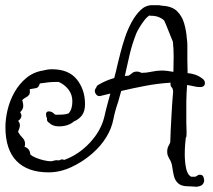

<svg xmlns="http://www.w3.org/2000/svg" viewBox="-20 -636 823 743"><path d="M730 86Q726 86 721.5 85.5Q717 85 713 85H709Q682 85 669.5 73.5Q657 62 653 45Q649 28 646.5 9.5Q644 -9 635 -22Q632 -27 629.5 -33.5Q627 -40 627 -49Q627 -63 633 -73Q639 -83 639 -88Q639 -103 640.5 -131Q642 -159 643.5 -187.5Q645 -216 646 -230Q647 -246 648.5 -263.5Q650 -281 650 -281Q649 -295 644 -298.5Q639 -302 640 -316Q591 -313 543.5 -304Q496 -295 449 -284L437 -241Q425 -207 418.5 -173.5Q412 -140 393 -108Q372 -72 335.5 -40.5Q299 -9 255.5 11Q212 31 168 31Q87 31 44 -13Q1 -57 1 -144Q1 -176 9.5 -211.5Q18 -247 36 -279Q54 -311 81.5 -334Q109 -357 146 -363Q154 -365 162.5 -366.5Q171 -368 181 -368Q246 -368 277.5 -328.5Q309 -289 309 -233Q309 -205 297 -189.5Q285 -174 266 -166Q244 -147 208 -147Q183 -147 170 -161Q160 -166 162 -178Q161 -179 161 -180Q161 -181 160 -182Q158 -190 158 -193Q158 -205 169 -205Q182 -205 192 -193Q194 -193 195 -192.5Q196 -192 197 -192Q208 -192 221 -192.5Q234 -193 245 -197Q260 -212 260 -244Q260 -270 245 -289.5Q230 -309 207 -319H201Q182 -319 168 -317.5Q154 -316 134 -313Q130 -297 119.5 -295Q109 -293 96 -291L95 -290Q97 -275 92.5 -269Q88 -263 81 -259.5Q74 -256 66 -249L67 -245Q70 -235 70 -226Q70 -214 60 -204L58 -202Q63 -194 63 -189Q63 -177 50 -168Q57 -161 57 -151Q57 -146 55 -140Q53 -134 50 -126L51 -124Q57 -113 67 -103Q77 -93 77 -79Q77 -76 76.5 -73.5Q76 -71 75 -68Q96 -61 97 -39L98 -38Q105 -31 120 -25Q135 -19 150.5 -15.5Q166 -12 176 -12Q182 -12 187.5 -14Q193 -16 199 -16Q206 -16 209 -15L210 -16Q221 -22 228 -17Q284 -37 327.5 -83.5Q371 -130 384 -185Q389 -208 395 -230Q401 -252 407 -274L370 -265Q360 -262 353.5 -269Q347 -276 347 -284Q347 -291 352 -296Q354 -305 363 -309Q390 -325 422 -334Q426 -348 429 -361Q432 -374 435 -387Q439 -403 446 -431Q453 -459 463.5 -490.5Q474 -522 489.5 -550.5Q505 -579 524.5 -597.5Q544 -616 569 -616Q581 -616 590 -616Q599 -616 606 -614Q646 -612 665.5 -592.5Q685 -573 693 -544.5Q701 -516 703 -487Q705 -474 705 -461.5Q705 -449 705 -437V-403Q705 -393 705.5 -380.5Q706 -368 706 -353Q721 -352 735.5 -347Q750 -342 763 -332Q773 -325 773 -315Q773 -299 754 -299Q743 -299 730.5 -302Q718 -305 704 -307Q703 -291 702 -275Q701 -259 701 -243V-158Q701 -156 701.5 -145.5Q702 -135 702 -124Q702 -116 701.5 -110Q701 -104 699 -103Q698 -96 696.5 -78Q695 -60 695 -39Q695 -11 700 14.5Q705 40 720 48H733Q738 48 741 45Q748 40 753 40Q767 40 769 55Q770 58 770 63Q770 70 764.5 77Q759 84 745 86Q741 87 737.5 86.5Q734 86 730 86ZM463 -342Q466 -342 469.5 -342.5Q473 -343 477 -343Q486 -348 492 -353.5Q498 -359 510 -359Q515 -359 519.5 -357.5Q524 -356 528 -354Q546 -354 566.5 -358.5Q587 -363 606 -363Q617 -363 628 -361.5Q639 -360 651 -358Q651 -371 651.5 -386.5Q652 -402 652 -418Q652 -447 649 -475L646 -482Q645 -485 639.5 -498Q634 -511 627.5 -528Q621 -545 615 -557Q595 -575 565 -575Q560 -575 558 -576Q548 -570 537.5 -556Q527 -542 519 -528.5Q511 -515 508 -508Q492 -468 482 -426Q472 -384 463 -342Z"/></svg>

Font: Are You Serious
Style: Regular
Weight: 400
Designer: Robert E. Leuschke
Foundry: Robert E. Leuschke
Version: Version 1.100